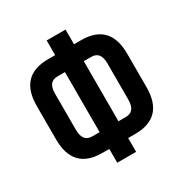

<svg xmlns="http://www.w3.org/2000/svg" viewBox="-163 -826 910 952"><g transform="rotate(-30 291.5 -350.0)"><path d="M236 0H344V-79H385C496 -79 549 -139 549 -252V-443C549 -556 496 -616 385 -616H344V-700H236V-616H195C84 -616 31 -556 31 -443V-252C31 -139 84 -79 195 -79H236ZM385 -519C420 -519 440 -501 440 -450V-245C440 -194 420 -175 385 -175H344V-519ZM236 -175H195C160 -175 140 -194 140 -245V-450C140 -501 160 -519 195 -519H236Z"/></g></svg>

Font: Bebas Neue
Style: Bold
Weight: 700
Designer: Ryoichi Tsunekawa
Foundry: Ryoichi Tsunekawa
Version: Version 1.300